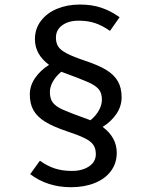

<svg xmlns="http://www.w3.org/2000/svg" viewBox="-20 -737 655 829"><path d="M496.4 -662.6 454.9 -603.6Q422.6 -626.2 391.5 -636.9Q360.5 -647.7 319.5 -647.7Q275.4 -647.7 248.5 -627.7Q221.5 -607.7 221.5 -574.9Q221.5 -550.8 231.8 -535.4Q242.1 -520 268.7 -506.2Q295.4 -492.3 348.2 -474.4Q405.6 -455.4 439.5 -434.6Q473.3 -413.8 489.2 -385.6Q505.1 -357.4 505.1 -317.4Q505.1 -277.9 482.3 -244.6Q459.5 -211.3 423.1 -189.2Q484.1 -143.6 484.1 -77.4Q484.1 -32.3 459 1.5Q433.8 35.4 389 53.3Q344.1 71.3 286.7 71.3Q184.6 71.3 110.3 14.9L152.3 -43.1Q183.6 -20.5 216.4 -9.7Q249.2 1 290.8 1Q335.4 1 364.6 -18.7Q393.8 -38.5 393.8 -71.3Q393.8 -95.4 383.3 -111Q372.8 -126.7 346.4 -140Q320 -153.3 267.2 -170.8Q209.2 -190.3 175.1 -211.3Q141 -232.3 124.9 -260.3Q108.7 -288.2 108.7 -328.7Q108.7 -367.7 132.1 -401Q155.4 -434.4 191.8 -456.9Q130.8 -502.1 130.8 -567.7Q130.8 -612.8 156.7 -646.9Q182.6 -681 226.7 -699.2Q270.8 -717.4 324.6 -717.4Q377.4 -717.4 418.5 -703.3Q459.5 -689.2 496.4 -662.6ZM195.4 -339.5Q195.4 -310.3 208.5 -293.6Q221.5 -276.9 251.8 -263.3Q282.1 -249.7 359 -222.1L370.8 -217.9Q394.4 -237.4 407.2 -260.8Q420 -284.1 420 -306.7Q420 -335.4 406.2 -351.8Q392.3 -368.2 360.5 -382.3Q328.7 -396.4 244.6 -427.2Q221 -407.7 208.2 -384.6Q195.4 -361.5 195.4 -339.5Z"/></svg>

Font: Fira Code Fixed
Style: Regular
Weight: 400
Monospace: yes
Designer: Carrois Corporate, Edenspiekermann AG, Nikita Prokopov
Foundry: Carrois Corporate, Edenspiekermann AG, Nikita Prokopov
Version: Version 5.002